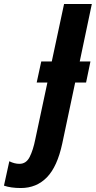

<svg xmlns="http://www.w3.org/2000/svg" viewBox="-173 -734 483 968"><path d="M-153 202 -126 79Q-100 92 -75 92Q-41 92 -23.5 57.5Q-6 23 5 -32L66 -318H12L35 -424H88L150 -714H290L229 -424H283L261 -318H206L141 -11Q116 106 63.5 160Q11 214 -68 214Q-118 214 -153 202Z"/></svg>

Font: Noto Sans Display Ex Bold Cond
Style: Italic
Weight: 800
Width: 3
Italic angle: -12°
Designer: Monotype Design team
Foundry: Monotype Imaging Inc.
Version: Version 1.000